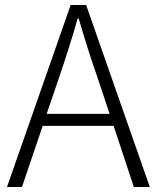

<svg xmlns="http://www.w3.org/2000/svg" viewBox="-20 -749 627 769"><path d="M167 -293 212 -425C241 -510 266 -587 291 -675H295C321 -587 345 -510 375 -425L419 -293ZM516 0H580L325 -729H263L8 0H68L151 -245H435Z"/></svg>

Font: Noto Sans JP Light
Style: Regular
Weight: 300
Designer: Ryoko NISHIZUKA (kana & ideographs); Paul D. Hunt (Latin, Greek & Cyrillic); Wenlong ZHANG (bopomofo); Sandoll Communica
Foundry: Adobe Systems Incorporated
Version: Version 1.004;PS 1.004;hotconv 1.0.82;makeotf.lib2.5.63406